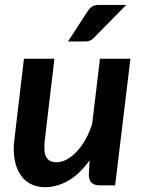

<svg xmlns="http://www.w3.org/2000/svg" viewBox="-20 -751 581 778"><path d="M32.5 0ZM200.5 -513H77L38.5 -187.5C34.5 -156.5 34.8 -128.8 39.2 -104.5C43.8 -80.2 51.5 -59.8 62.5 -43.2C73.5 -26.8 87.5 -14.2 104.5 -5.5C121.5 3.2 140.7 7.5 162 7.5C195 7.5 226.9 -1.5 257.8 -19.5C288.6 -37.5 317 -64.8 343 -101.5L340 -42.5C340 -14.2 354.7 0 384 0H446.5L508.5 -513H385L353.5 -249.5C346.2 -225.8 337 -204.3 326 -185C315 -165.7 303 -149.2 290 -135.8C277 -122.2 263.6 -111.8 249.8 -104.5C235.9 -97.2 222.3 -93.5 209 -93.5C188.7 -93.5 174.7 -100.8 167 -115.2C159.3 -129.8 157.7 -153.8 162 -187.5ZM491.5 -731H381.5C369.2 -731 359.7 -728.8 353 -724.2C346.3 -719.8 340.2 -713.2 334.5 -704.5L255.5 -583H323.5C332.2 -583 339.3 -584.2 345 -586.8C350.7 -589.2 356.7 -593.8 363 -600.5Z"/></svg>

Font: Lato
Style: Bold Italic
Weight: 700
Italic angle: -7°
Designer: Lukasz Dziedzic
Foundry: tyPoland Lukasz Dziedzic
Version: Version 2.007; 2014-02-27